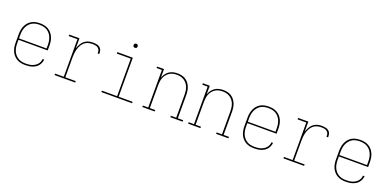

<svg xmlns="http://www.w3.org/2000/svg" viewBox="-3 -1532 4806 2365"><g transform="rotate(20 2400.0 -349.5)"><path d="M301 8Q273 8 245 2.5Q217 -3 192.5 -17Q168 -31 149 -52.5Q130 -74 118.5 -100Q107 -126 102.5 -154Q98 -182 98 -210V-320Q98 -348 102.5 -376Q107 -404 118.5 -430Q130 -456 148.5 -477.5Q167 -499 191.5 -513Q216 -527 244 -532.5Q272 -538 300 -538Q328 -538 356 -532.5Q384 -527 408.5 -513Q433 -499 451.5 -477.5Q470 -456 481.5 -430Q493 -404 497.5 -376Q502 -348 502 -320V-256H119V-210Q119 -184 123 -159Q127 -134 137 -110.5Q147 -87 164 -67Q181 -47 203 -34Q225 -21 250.5 -16Q276 -11 301 -11Q321 -11 341.5 -13Q362 -15 381 -21Q400 -27 417.5 -37.5Q435 -48 448.5 -62.5Q462 -77 470 -96Q478 -115 479 -135H500Q498 -113 489.5 -91.5Q481 -70 466.5 -52.5Q452 -35 432.5 -23Q413 -11 391 -4Q369 3 346.5 5.5Q324 8 301 8ZM119 -274H481V-320Q481 -345 477 -370.5Q473 -396 463 -419.5Q453 -443 436.5 -463Q420 -483 398 -496Q376 -509 350.5 -514Q325 -519 300 -519Q275 -519 249.5 -514Q224 -509 202 -496Q180 -483 163.5 -463Q147 -443 137 -419.5Q127 -396 123 -370.5Q119 -345 119 -320Z M685 0V-19H799V-511H685V-530H819V-398Q828 -426 842 -452.5Q856 -479 878 -499Q900 -519 929 -528.5Q958 -538 988 -538Q1004 -538 1020 -537Q1036 -536 1051.5 -531.5Q1067 -527 1080.5 -517.5Q1094 -508 1102 -494Q1110 -480 1112 -464Q1114 -448 1114 -431H1093Q1093 -445 1091.5 -458.5Q1090 -472 1083 -483.5Q1076 -495 1065 -502.5Q1054 -510 1041 -514Q1028 -518 1014.5 -518.5Q1001 -519 988 -519Q960 -519 933.5 -510.5Q907 -502 887 -483.5Q867 -465 853.5 -440.5Q840 -416 832.5 -389.5Q825 -363 822 -335.5Q819 -308 819 -281V-19H956V0Z M1299 0V-19H1498V-511H1315V-530H1518V-19H1701V0ZM1500 -654Q1495 -654 1489.5 -655.5Q1484 -657 1480.5 -660.5Q1477 -664 1475.5 -669.5Q1474 -675 1474 -680Q1474 -685 1475.5 -690.5Q1477 -696 1480.5 -699.5Q1484 -703 1489.5 -705Q1495 -707 1500 -707Q1505 -707 1510.5 -705Q1516 -703 1519.5 -699.5Q1523 -696 1525 -690.5Q1527 -685 1527 -680Q1527 -675 1525 -669.5Q1523 -664 1519.5 -660.5Q1516 -657 1510.5 -655.5Q1505 -654 1500 -654Z M1836 0V-19H1906V-511H1836V-530H1927V-417Q1937 -445 1953.5 -468.5Q1970 -492 1994 -508.5Q2018 -525 2046.5 -531.5Q2075 -538 2103 -538Q2131 -538 2158 -532Q2185 -526 2208 -511.5Q2231 -497 2248.5 -475Q2266 -453 2276 -427.5Q2286 -402 2290 -374.5Q2294 -347 2294 -320V-19H2364V0H2203V-19H2273V-320Q2273 -345 2269.5 -370Q2266 -395 2257 -418Q2248 -441 2232 -461Q2216 -481 2195 -494.5Q2174 -508 2149.5 -513.5Q2125 -519 2100 -519Q2075 -519 2050.5 -513.5Q2026 -508 2005 -494.5Q1984 -481 1968 -461Q1952 -441 1943 -418Q1934 -395 1930.5 -370Q1927 -345 1927 -320V-19H1997V0Z M2436 0V-19H2506V-511H2436V-530H2527V-417Q2537 -445 2553.5 -468.5Q2570 -492 2594 -508.5Q2618 -525 2646.5 -531.5Q2675 -538 2703 -538Q2731 -538 2758 -532Q2785 -526 2808 -511.5Q2831 -497 2848.5 -475Q2866 -453 2876 -427.5Q2886 -402 2890 -374.5Q2894 -347 2894 -320V-19H2964V0H2803V-19H2873V-320Q2873 -345 2869.5 -370Q2866 -395 2857 -418Q2848 -441 2832 -461Q2816 -481 2795 -494.5Q2774 -508 2749.5 -513.5Q2725 -519 2700 -519Q2675 -519 2650.5 -513.5Q2626 -508 2605 -494.5Q2584 -481 2568 -461Q2552 -441 2543 -418Q2534 -395 2530.5 -370Q2527 -345 2527 -320V-19H2597V0Z M3301 8Q3273 8 3245 2.5Q3217 -3 3192.5 -17Q3168 -31 3149 -52.5Q3130 -74 3118.5 -100Q3107 -126 3102.5 -154Q3098 -182 3098 -210V-320Q3098 -348 3102.5 -376Q3107 -404 3118.5 -430Q3130 -456 3148.5 -477.5Q3167 -499 3191.5 -513Q3216 -527 3244 -532.5Q3272 -538 3300 -538Q3328 -538 3356 -532.5Q3384 -527 3408.5 -513Q3433 -499 3451.5 -477.5Q3470 -456 3481.5 -430Q3493 -404 3497.5 -376Q3502 -348 3502 -320V-256H3119V-210Q3119 -184 3123 -159Q3127 -134 3137 -110.5Q3147 -87 3164 -67Q3181 -47 3203 -34Q3225 -21 3250.5 -16Q3276 -11 3301 -11Q3321 -11 3341.5 -13Q3362 -15 3381 -21Q3400 -27 3417.5 -37.5Q3435 -48 3448.5 -62.5Q3462 -77 3470 -96Q3478 -115 3479 -135H3500Q3498 -113 3489.5 -91.5Q3481 -70 3466.5 -52.5Q3452 -35 3432.5 -23Q3413 -11 3391 -4Q3369 3 3346.5 5.5Q3324 8 3301 8ZM3119 -274H3481V-320Q3481 -345 3477 -370.5Q3473 -396 3463 -419.5Q3453 -443 3436.5 -463Q3420 -483 3398 -496Q3376 -509 3350.5 -514Q3325 -519 3300 -519Q3275 -519 3249.5 -514Q3224 -509 3202 -496Q3180 -483 3163.5 -463Q3147 -443 3137 -419.5Q3127 -396 3123 -370.5Q3119 -345 3119 -320Z M3685 0V-19H3799V-511H3685V-530H3819V-398Q3828 -426 3842 -452.5Q3856 -479 3878 -499Q3900 -519 3929 -528.5Q3958 -538 3988 -538Q4004 -538 4020 -537Q4036 -536 4051.5 -531.5Q4067 -527 4080.5 -517.5Q4094 -508 4102 -494Q4110 -480 4112 -464Q4114 -448 4114 -431H4093Q4093 -445 4091.5 -458.5Q4090 -472 4083 -483.5Q4076 -495 4065 -502.5Q4054 -510 4041 -514Q4028 -518 4014.5 -518.5Q4001 -519 3988 -519Q3960 -519 3933.5 -510.5Q3907 -502 3887 -483.5Q3867 -465 3853.5 -440.5Q3840 -416 3832.5 -389.5Q3825 -363 3822 -335.5Q3819 -308 3819 -281V-19H3956V0Z M4501 8Q4473 8 4445 2.5Q4417 -3 4392.5 -17Q4368 -31 4349 -52.5Q4330 -74 4318.5 -100Q4307 -126 4302.5 -154Q4298 -182 4298 -210V-320Q4298 -348 4302.5 -376Q4307 -404 4318.5 -430Q4330 -456 4348.5 -477.5Q4367 -499 4391.5 -513Q4416 -527 4444 -532.5Q4472 -538 4500 -538Q4528 -538 4556 -532.5Q4584 -527 4608.5 -513Q4633 -499 4651.5 -477.5Q4670 -456 4681.5 -430Q4693 -404 4697.5 -376Q4702 -348 4702 -320V-256H4319V-210Q4319 -184 4323 -159Q4327 -134 4337 -110.5Q4347 -87 4364 -67Q4381 -47 4403 -34Q4425 -21 4450.5 -16Q4476 -11 4501 -11Q4521 -11 4541.5 -13Q4562 -15 4581 -21Q4600 -27 4617.5 -37.5Q4635 -48 4648.5 -62.5Q4662 -77 4670 -96Q4678 -115 4679 -135H4700Q4698 -113 4689.5 -91.5Q4681 -70 4666.5 -52.5Q4652 -35 4632.5 -23Q4613 -11 4591 -4Q4569 3 4546.5 5.5Q4524 8 4501 8ZM4319 -274H4681V-320Q4681 -345 4677 -370.5Q4673 -396 4663 -419.5Q4653 -443 4636.5 -463Q4620 -483 4598 -496Q4576 -509 4550.5 -514Q4525 -519 4500 -519Q4475 -519 4449.5 -514Q4424 -509 4402 -496Q4380 -483 4363.5 -463Q4347 -443 4337 -419.5Q4327 -396 4323 -370.5Q4319 -345 4319 -320Z"/></g></svg>

Font: Iosevka Slab Thin Extended
Style: Regular
Weight: 100
Width: 7
Monospace: yes
Designer: Belleve Invis
Foundry: Belleve Invis
Version: Version 11.1.1; ttfautohint (v1.8.3)